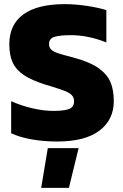

<svg xmlns="http://www.w3.org/2000/svg" viewBox="-20 -674 595 928"><path d="M34 -30V-185Q80 -164 135 -151Q190 -138 237 -138Q291 -138 314.5 -147.5Q338 -157 338 -185Q338 -203 326.5 -214.5Q315 -226 293 -234.5Q271 -243 223 -258Q207 -262 199 -265Q133 -286 95.5 -311Q58 -336 41.5 -371.5Q25 -407 25 -460Q25 -555 93 -604.5Q161 -654 293 -654Q344 -654 400.5 -645.5Q457 -637 494 -625V-469Q406 -504 323 -504Q270 -504 243.5 -496Q217 -488 217 -461Q217 -444 228 -434Q239 -424 261.5 -416.5Q284 -409 338 -395Q415 -374 456.5 -344.5Q498 -315 514 -277Q530 -239 530 -185Q530 -95 460.5 -42.5Q391 10 256 10Q190 10 132 -0.5Q74 -11 34 -30ZM211 42H360L313 234H179Z"/></svg>

Font: Kanit Bold
Style: Regular
Weight: 700
Designer: Katatrad Team
Foundry: CadsonDemak
Version: Version 1.000